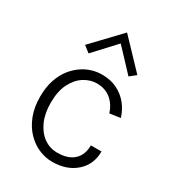

<svg xmlns="http://www.w3.org/2000/svg" viewBox="-178 -832 864 948"><g transform="rotate(30 254.5 -358.0)"><path d="M265 11Q225 11 187.2 -5.5Q149.5 -22 119.2 -53.8Q89 -85.5 71 -132Q53 -178.5 53 -238.5Q53 -292 67 -334Q81 -376 105.2 -406.2Q129.5 -436.5 161 -456Q209.5 -485.5 265 -485.5Q313.5 -485.5 351 -467Q388.5 -448.5 413.8 -417Q439 -385.5 451 -346L390.5 -337Q376.5 -381.5 344.2 -408.2Q312 -435 264 -435Q227 -435 192.5 -413.5Q158 -392 135.8 -348.5Q113.5 -305 113.5 -238.5Q113.5 -178.5 133.2 -134Q153 -89.5 187 -65Q221 -40.5 264 -40.5Q325.5 -40.5 358 -70.8Q390.5 -101 390.5 -155H451Q451 -80.5 399 -34.8Q347 11 265 11ZM381 -542.5 266.5 -664.5 153.5 -542.5 117.5 -570.5 266.5 -727 415.5 -570.5Z"/></g></svg>

Font: Betina Sans Light
Style: Regular
Weight: 300
Designer: Jonathan Pinhorn (font) & Cristiano Sobral (main changes)
Version: Version 2.001;October 6, 2020;FontCreator 13.0.0.2681 64-bit